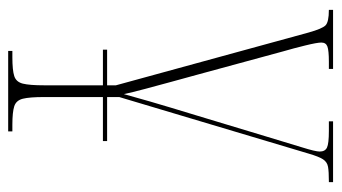

<svg xmlns="http://www.w3.org/2000/svg" viewBox="-198 -378 815 458"><g transform="rotate(90 209.0 -148.5)"><path d="M98 13V3H183V-18L57 -478Q48 -510 40 -518Q32 -526 3 -526V-536H144V-526H127Q100 -526 90.5 -522.5Q81 -519 81 -508Q81 -498 88 -469.5Q95 -441 102 -417L158 -211Q166 -182 175 -149Q184 -116 192 -86Q200 -56 204 -37Q209 -56 221.5 -99Q234 -142 256 -214L304 -373Q321 -430 331 -462Q341 -494 341 -504Q341 -517 331.5 -521.5Q322 -526 292 -526H269V-536H414V-526H412Q389 -526 377.5 -524Q366 -522 359.5 -512Q353 -502 346 -478L211 -26V3H316V13H211V153Q211 188 215 204Q219 220 233 224.5Q247 229 277 229H293V239H101V229H116Q147 229 161 224.5Q175 220 179 204Q183 188 183 153V13Z"/></g></svg>

Font: Noto Serif Display ExtraCondensed Thin
Style: Regular
Weight: 100
Width: 2
Designer: Monotype Design Team
Foundry: Monotype Imaging Inc.
Version: Version 2.009